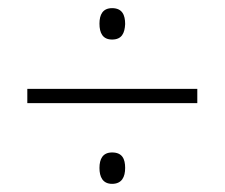

<svg xmlns="http://www.w3.org/2000/svg" viewBox="-20 -639 551 471"><path d="M255 -542C279 -542 286 -558 287 -580C287 -602 280 -619 255 -619C232 -619 224 -603 224 -581C224 -558 232 -542 255 -542ZM47 -386H464V-421H47ZM255 -188C279 -188 287 -205 287 -227C287 -249 280 -265 255 -265C232 -265 224 -249 224 -227C224 -205 232 -188 255 -188Z"/></svg>

Font: Noto Sans Tamil UI SemiCondensed ExtraLight
Style: Regular
Weight: 200
Width: 4
Designer: Jelle Bosma - Monotype Design Team
Foundry: Monotype Imaging Inc.
Version: Version 2.004